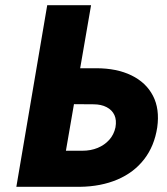

<svg xmlns="http://www.w3.org/2000/svg" viewBox="-20 -720 644 740"><path d="M162 -700 43 0H210L331 -700ZM201 -319 340 -318Q370 -318 391 -307Q412 -296 421 -276.5Q430 -257 425 -229Q419 -201 401 -181Q383 -161 356.5 -150Q330 -139 297 -139H170L144 0H288Q369 -1 432.5 -28Q496 -55 535.5 -106Q575 -157 586 -229Q596 -300 569.5 -351Q543 -402 486.5 -429.5Q430 -457 351 -457H224Z"/></svg>

Font: Jost
Style: Bold Italic
Weight: 700
Italic angle: -5°
Version: Version 3.710